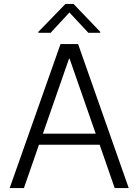

<svg xmlns="http://www.w3.org/2000/svg" viewBox="-20 -951 700 971"><path d="M101 0 177 -219H484L560 0H631L375 -728H286L29 0ZM174 -785H236L331 -888L427 -785H487V-790L352 -931H311L174 -790ZM197 -275 329 -654H332L464 -275Z"/></svg>

Font: Wafeq Light
Style: Regular
Weight: 300
Designer: Rasmus Andersson & Azza Alameddine
Foundry: Google & TypeTogether
Version: Version 3.000;January 28, 2025;FontCreator 15.0.0.3014 64-bi